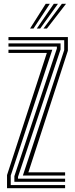

<svg xmlns="http://www.w3.org/2000/svg" viewBox="-20 -996 396 1016"><path d="M101 -67.2 319.8 -731V-783.2H24.8V-800H339.2V-727.8L130.2 -84.2H324.5V-67.2ZM17.2 0V-69.5L227.8 -715.8H24.8V-732.8H256.8L36.8 -66.8V-16.8H324.5V0ZM56 -33.8V-63.8L281 -739.5V-749.5H24.8V-766.2H300.5V-734.5L75.2 -60V-50.5H324.5V-33.8ZM139 -845 222 -976H243.8L157.2 -845ZM210 -845 307.5 -976H329.5L228.2 -845ZM174.8 -845 264.8 -976H286.8L192.8 -845Z"/></svg>

Font: Big Shoulders Inline Text Thin SemiBold
Style: Regular
Weight: 600
Version: Version 2.002